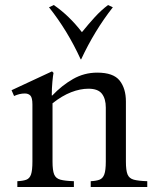

<svg xmlns="http://www.w3.org/2000/svg" viewBox="-20 -744 621 764"><path d="M481 -101Q481 -66 487.5 -50Q494 -34 512.5 -29Q531 -24 566 -23V0H341V-23Q363 -24 376 -29Q389 -34 395 -50Q401 -66 401 -101V-316Q401 -351 385.5 -371Q370 -391 332 -391Q299 -391 263 -377Q227 -363 189 -333V-101Q189 -66 195.5 -50Q202 -34 220.5 -29Q239 -24 274 -23V0H49V-23Q72 -24 85 -29Q98 -34 103.5 -50Q109 -66 109 -101V-328Q109 -355 101 -363.5Q93 -372 79 -372Q68 -372 57.5 -369.5Q47 -367 36 -362L26 -385L187 -460L193 -454Q191 -445 188.5 -419Q186 -393 186 -364H188Q226 -404 270.5 -429.5Q315 -455 367 -455Q431 -455 456 -423.5Q481 -392 481 -340ZM410 -724 429 -715Q356 -622 303 -508H301Q249 -622 175 -715L194 -724Q255 -682 306 -616Q332 -648 357 -675.5Q382 -703 410 -724Z"/></svg>

Font: Bona Nova SC
Style: Regular
Weight: 400
Designer: Mateusz Machalski
Foundry: Capitalics
Version: Version 4.001; ttfautohint (v1.8.4.7-5d5b)